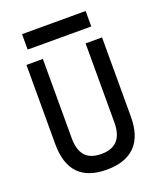

<svg xmlns="http://www.w3.org/2000/svg" viewBox="-157 -963 901 1072"><g transform="rotate(-20 293.0 -426.5)"><path d="M291 9.8Q68.4 9.8 68.4 -222.7V-693.4H166V-222.7Q166 -153.3 196.5 -118.2Q227.1 -83 293 -83Q419.9 -83 419.9 -222.7V-693.4H517.6V-222.7Q517.6 -106.4 460 -48.3Q402.3 9.8 291 9.8ZM104 -771.5V-863.3H481.9V-771.5Z"/></g></svg>

Font: Caskaydia Cove
Style: Regular
Weight: 400
Monospace: yes
Designer: Aaron Bell
Foundry: Saja Typeworks
Version: Version 4.300; ttfautohint (v1.8.3)